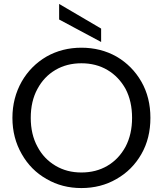

<svg xmlns="http://www.w3.org/2000/svg" viewBox="-20 -947 826 974"><path d="M393 7C393 7 393 7 393 7C458 7 518 -8 571 -39C624 -69 666 -111 697 -165C728 -219 743 -280 743 -349C743 -349 743 -349 743 -349C743 -418 728 -479 697 -533C666 -587 624 -629 571 -660C518 -690 458 -705 393 -705C393 -705 393 -705 393 -705C328 -705 269 -690 216 -660C163 -629 121 -587 90 -533C59 -478 43 -417 43 -349C43 -349 43 -349 43 -349C43 -281 59 -220 90 -166C121 -111 163 -69 216 -39C269 -8 328 7 393 7ZM393 -72C393 -72 393 -72 393 -72C344 -72 301 -83 262 -106C223 -129 192 -161 170 -203C147 -245 136 -294 136 -349C136 -349 136 -349 136 -349C136 -405 147 -454 170 -496C192 -537 222 -569 261 -592C300 -615 344 -626 393 -626C393 -626 393 -626 393 -626C442 -626 486 -615 525 -592C564 -569 594 -537 617 -496C639 -454 650 -405 650 -349C650 -349 650 -349 650 -349C650 -294 639 -245 617 -203C594 -161 564 -129 525 -106C486 -83 442 -72 393 -72ZM280 -927C280 -927 280 -848 280 -848C280 -848 493 -734 493 -734C493 -734 493 -802 493 -802C493 -802 280 -927 280 -927Z"/></svg>

Font: Girnar Poppins
Style: Regular
Weight: 500
Designer: Ninad Kale (Devanagari), Jonny Pinhorn (Latin)
Foundry: Indian Type Foundry
Version: ""